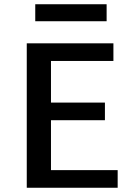

<svg xmlns="http://www.w3.org/2000/svg" viewBox="-20 -884 629 904"><path d="M106 0ZM534 -83V0H106V-680H514V-597H220V-401H474V-318H220V-83ZM146 -864H482V-784H146Z"/></svg>

Font: Martel Sans SemiBold
Style: Regular
Weight: 600
Designer: Dan Reynolds and Mathieu Réguer
Foundry: Dan Reynolds and Mathieu Réguer
Version: Version 1.002; ttfautohint (v1.1) -l 5 -r 5 -G 72 -x 0 -D la